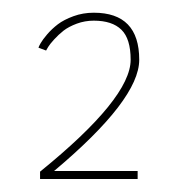

<svg xmlns="http://www.w3.org/2000/svg" viewBox="-20 -692 271 302"><path d="M127.5 -659.5Q113.5 -659.5 100.8 -654.8Q88 -650 80 -643.8Q72 -637.5 65 -629.8Q58 -622 55.8 -618.2Q53.5 -614.5 52.5 -612.5L40.5 -617Q41 -619 44 -624.2Q47 -629.5 54.2 -638Q61.5 -646.5 71 -653.8Q80.5 -661 95.5 -666.5Q110.5 -672 127.5 -672Q199 -672 199 -598Q199 -535.5 65 -423H196.5V-410.5H43V-422Q185.5 -537.5 185.5 -598Q185.5 -631 171 -645.2Q156.5 -659.5 127.5 -659.5Z"/></svg>

Font: League Spartan ExtraLight
Style: Regular
Weight: 200
Foundry: The League of Moveable Type
Version: Version 2.002